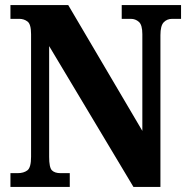

<svg xmlns="http://www.w3.org/2000/svg" viewBox="-20 -734 741 754"><path d="M21 0V-54H49Q73 -54 87.5 -65Q102 -76 102 -118V-600Q102 -639 88 -649.5Q74 -660 56 -660H21V-714H248L539 -220V-600Q539 -636 525.5 -648Q512 -660 494 -660H458V-714H691V-660H656Q636 -660 623 -646.5Q610 -633 610 -596V0H504L173 -553V-118Q173 -76 184 -65Q195 -54 218 -54H254V0Z"/></svg>

Font: Noto Serif Tamil Condensed ExtraBold
Style: Italic
Weight: 800
Width: 3
Italic angle: -12°
Designer: Indian Type Foundry, Tom Grace, and the Monotype Design Team
Foundry: Monotype Imaging Inc.
Version: Version 2.003; ttfautohint (v1.8.4.7-5d5b)